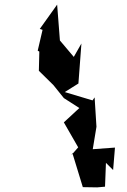

<svg xmlns="http://www.w3.org/2000/svg" viewBox="-20 -734 550 830"><path d="M434 73 438 -30 469 1 477 -96 381 -89 397 -186 389 -313 380 -300 260 -336 319 -373 332 -546 299 -488 239 -559 227 -714 152 -609 164 -605 143 -515 150 -511 148 -428 211 -366 256 -310 323 -267 256 -205 318 -97 289 -64 293 -72 338 75 400 76Z"/></svg>

Font: Charger Distortion
Style: 2It
Weight: 400
Designer: Jasper
Foundry: Cannot Into Space Fonts
Version: Version 0.98